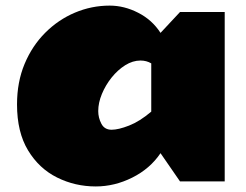

<svg xmlns="http://www.w3.org/2000/svg" viewBox="-20 -650 883 688"><path d="M41 -275.9Q41 -356 68.1 -420.9Q95.2 -485.8 142.1 -532.7Q189 -579.6 248.5 -604.7Q308.1 -629.9 373 -629.9Q425.3 -629.9 475.3 -604.2Q525.4 -578.6 555.2 -532.2L625 -606.9H785.2V0H625L555.2 -101.1Q517.6 -45.4 454.1 -13.7Q390.6 18.1 323.2 18.1Q249 18.1 184.6 -13.9Q120.1 -45.9 80.6 -111.1Q41 -176.3 41 -275.9ZM332 -252Q332 -228 343.3 -206.5Q354.5 -185.1 379.9 -185.1Q404.3 -185.1 442.4 -200Q480.5 -214.8 522 -250V-422.9Q504.9 -433.1 483.4 -433.1Q455.6 -433.1 428.7 -416.3Q401.9 -399.4 380.1 -372.3Q358.4 -345.2 345.2 -313.5Q332 -281.7 332 -252Z"/></svg>

Font: Rammetto One
Style: Regular
Weight: 400
Designer: Vernon Adams
Foundry: Vernon Adams
Version: Version 1.100; ttfautohint (v1.8.4.7-5d5b)